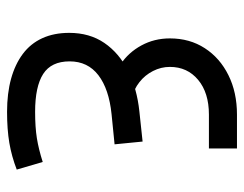

<svg xmlns="http://www.w3.org/2000/svg" viewBox="-95 -606 705 555"><g transform="rotate(90 257.5 -328.5)"><path d="M409.2 -661V-579.9H311.2Q248.2 -579.9 210.8 -548.7Q173.4 -517.5 173.4 -467.1Q173.4 -441.4 185.3 -418.2Q197.1 -395 217.5 -379Q237.8 -363 263.5 -357L240.9 -298.4Q200.3 -301.4 166 -324.4Q131.6 -347.4 111.3 -384.8Q91 -422.1 91 -467.1Q91 -524.4 119.3 -568Q147.6 -611.7 197.3 -636.3Q246.9 -661 311.2 -661ZM389.2 -388.2 397.2 -307.2 310.2 -298.5Q237.5 -291.1 197.4 -260.4Q157.4 -229.7 157.4 -177.3Q157.4 -124.2 193.8 -100.8Q230.1 -77.5 303.2 -77.5Q347.5 -77.5 379.6 -82.6Q411.6 -87.8 448.2 -99.5L470.2 -24.4Q432.2 -9.7 393.2 -3Q354.2 3.6 303.2 3.6Q249.9 3.6 207.7 -8Q165.6 -19.7 135.8 -42Q106 -64.3 90.5 -98.1Q75 -132 75 -176Q75 -234.9 104.1 -277.6Q133.3 -320.2 184.4 -346.1Q235.6 -371.9 302.2 -378.9Z"/></g></svg>

Font: Lexend Medium
Style: Regular
Weight: 500
Designer: Bonnie Shaver-Troup, Thomas Jockin
Foundry: Lexend
Version: Version 1.005